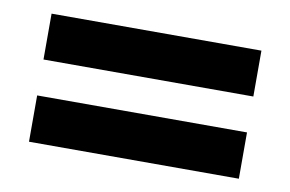

<svg xmlns="http://www.w3.org/2000/svg" viewBox="-45 -571 661 437"><g transform="rotate(10 286.0 -352.0)"><path d="M43 -394V-500H528V-394ZM43 -204V-311H528V-204Z"/></g></svg>

Font: Noto Sans Medefaidrin
Style: Bold
Weight: 700
Designer: Dalton Maag Ltd
Foundry: Dalton Maag Ltd
Version: Version 1.002; ttfautohint (v1.8.4.7-5d5b)